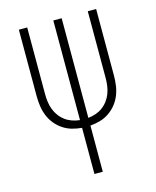

<svg xmlns="http://www.w3.org/2000/svg" viewBox="-111 -812 722 888"><g transform="rotate(-15 250.0 -367.5)"><path d="M230 0V-221Q206 -223 183 -229.5Q160 -236 140 -249.5Q120 -263 105 -281.5Q90 -300 81 -322Q72 -344 68.5 -368Q65 -392 65 -416V-735H105V-416Q105 -397 107.5 -378.5Q110 -360 116.5 -342.5Q123 -325 134.5 -309.5Q146 -294 161 -283Q176 -272 193.5 -266Q211 -260 230 -258V-735H270V-258Q289 -260 306.5 -266Q324 -272 339 -283Q354 -294 365.5 -309.5Q377 -325 383.5 -342.5Q390 -360 392.5 -378.5Q395 -397 395 -416V-735H435V-416Q435 -392 431.5 -368Q428 -344 419 -322Q410 -300 395 -281.5Q380 -263 360 -249.5Q340 -236 317 -229.5Q294 -223 270 -221V0Z"/></g></svg>

Font: Iosevka SS18 Extralight
Style: Regular
Weight: 200
Monospace: yes
Designer: Belleve Invis
Foundry: Belleve Invis
Version: Version 25.1.1; ttfautohint (v1.8.4)